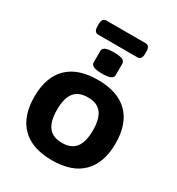

<svg xmlns="http://www.w3.org/2000/svg" viewBox="-201 -981 1031 1116"><g transform="rotate(30 315.0 -423.0)"><path d="M316 8Q182 8 112.5 -61.5Q43 -131 43 -262Q43 -393 112.5 -462Q182 -531 316 -531Q449 -531 518.5 -462Q588 -393 588 -262Q588 -131 518.5 -61.5Q449 8 316 8ZM316 -109Q378 -109 407 -147Q436 -185 436 -262Q436 -339 407 -376.5Q378 -414 316 -414Q253 -414 224 -376.5Q195 -339 195 -262Q195 -185 224 -147Q253 -109 316 -109ZM316 -574Q277 -574 259.5 -582Q242 -590 242 -606V-684Q242 -700 259.5 -708Q277 -716 316 -716Q355 -716 372.5 -708Q390 -700 390 -684V-606Q390 -590 372.5 -582Q355 -574 316 -574ZM185 -759Q156 -759 156 -799V-814Q156 -854 185 -854H447Q476 -854 476 -814V-799Q476 -759 447 -759Z"/></g></svg>

Font: Asap Semi Expanded
Style: Bold
Weight: 700
Width: 6
Designer: Pablo Cosgaya
Foundry: Omnibus-Type
Version: Version 3.001; ttfautohint (v1.8.4.7-5d5b)